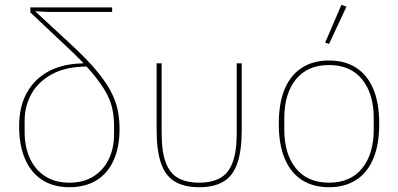

<svg xmlns="http://www.w3.org/2000/svg" viewBox="-20 -771 1666 803"><path d="M349 -493Q257 -493 198 -461Q139 -429 111 -377.5Q83 -326 83 -267V-219Q83 -158 104.5 -110Q126 -62 168 -34.5Q210 -7 270 -7Q330 -7 371.5 -33.5Q413 -60 435 -105.5Q457 -151 457 -209V-245Q457 -281 450 -315Q443 -349 422.5 -386Q402 -423 363.5 -468.5Q325 -514 262 -573L107 -719V-740H449V-721H182L128 -724V-723L274 -588Q338 -529 378.5 -481.5Q419 -434 441 -393.5Q463 -353 471.5 -314Q480 -275 480 -232Q480 -155 455 -100Q430 -45 383 -16.5Q336 12 270 12Q204 12 157 -18Q110 -48 85 -105.5Q60 -163 60 -243Q60 -325 92.5 -383.5Q125 -442 185 -473.5Q245 -505 328 -506V-516Z M656 -506V-215Q656 -136 673.5 -90.5Q691 -45 726 -26Q761 -7 813 -7Q865 -7 900 -26Q935 -45 952.5 -90.5Q970 -136 970 -215V-506H991V-229Q991 -141 972.5 -88Q954 -35 914.5 -11.5Q875 12 813 12Q751 12 711.5 -11.5Q672 -35 653.5 -88Q635 -141 635 -229V-506Z M1356 12Q1290 12 1243 -18Q1196 -48 1171 -107Q1146 -166 1146 -253Q1146 -341 1171 -399.5Q1196 -458 1243 -488Q1290 -518 1356 -518Q1422 -518 1469 -488Q1516 -458 1541 -399.5Q1566 -341 1566 -253Q1566 -166 1541 -107Q1516 -48 1469 -18Q1422 12 1356 12ZM1356 -7Q1446 -7 1494.5 -67Q1543 -127 1543 -229V-277Q1543 -379 1494.5 -439Q1446 -499 1356 -499Q1266 -499 1217.5 -439Q1169 -379 1169 -277V-229Q1169 -127 1217.5 -67Q1266 -7 1356 -7ZM1429 -743 1356 -587 1340 -593 1408 -751Z"/></svg>

Font: IBM Plex Sans Thin
Style: Regular
Weight: 250
Designer: Mike Abbink, Paul van der Laan, Pieter van Rosmalen
Foundry: Bold Monday
Version: Version 3.201